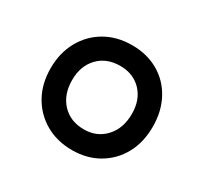

<svg xmlns="http://www.w3.org/2000/svg" viewBox="-92 -791 615 595"><g transform="rotate(30 215.5 -493.5)"><path d="M226 -306Q172 -306 130.5 -330Q89 -354 65.5 -396Q42 -438 42 -493Q42 -548 65.5 -590.5Q89 -633 130.5 -657Q172 -681 226 -681Q279 -681 320 -657.5Q361 -634 384 -591.5Q407 -549 407 -494Q407 -438 384 -396Q361 -354 320 -330Q279 -306 226 -306ZM226 -380Q272 -380 301.5 -412Q331 -444 331 -496Q331 -546 302 -576.5Q273 -607 226 -607Q177 -607 147.5 -576Q118 -545 118 -495Q118 -443 147.5 -411.5Q177 -380 226 -380Z"/></g></svg>

Font: Fredoka
Style: Regular
Weight: 400
Designer: Ben Nathan
Foundry: Milena B. Brandão, Ben Nathan
Version: Version 2.001